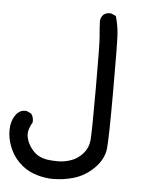

<svg xmlns="http://www.w3.org/2000/svg" viewBox="-54 -445 603 739"><g transform="rotate(5 247.5 -76.0)"><path d="M-4.9 79.6Q-4.9 74.7 -4.4 69.8Q-2.4 33.7 20.5 9.8Q20.5 9.8 21 9.8Q32.2 -1 48.3 -1Q54.2 -1 56.2 0L71.8 7.3L72.8 8.3Q81.5 19.5 81.5 35.6Q81.5 37.6 81.5 40.5Q65.9 66.9 65.9 87.4Q65.9 90.8 66.4 94.2Q69.8 118.2 85 138.9Q100.1 159.7 116.2 168Q132.3 176.3 150.4 179Q168.5 181.6 189 181.6Q206.1 181.6 219 179Q231.9 176.3 244.1 171.9Q268.6 162.6 287.6 141.1Q306.2 119.6 309.1 90.3Q312 61 312 -111.3Q312 -283.7 309.1 -312Q306.2 -340.3 305.2 -370.1Q305.2 -370.1 305.2 -370.6Q306.2 -384.3 315.4 -394.5Q325.2 -403.3 339.8 -403.3Q346.2 -403.3 348.1 -402.3L364.7 -394.5Q374.5 -360.4 377 -325.2Q379.4 -290 379.4 -106.9Q379.4 76.7 375 117.2Q370.1 158.2 335.9 192.4Q301.8 226.6 257.3 239.7Q218.8 251 175.8 251Q167 251 162.6 250.5Q129.4 247.6 100.6 236.3Q70.3 225.1 44.9 199.7Q19.5 174.3 6.8 140.1Q-4.9 109.9 -4.9 79.6Z"/></g></svg>

Font: Bakudai
Style: Medium
Weight: 500
Version: Version 1.48